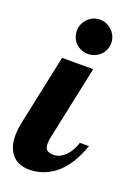

<svg xmlns="http://www.w3.org/2000/svg" viewBox="-147 -771 595 835"><g transform="rotate(20 150.5 -353.5)"><path d="M247.1 -632.8Q247.1 -616.2 240.7 -601.8Q234.4 -587.4 223.4 -576.9Q212.4 -566.4 198 -560.3Q183.6 -554.2 167 -554.2Q150.4 -554.2 136 -560.3Q121.6 -566.4 110.8 -576.9Q100.1 -587.4 94 -601.8Q87.9 -616.2 87.9 -632.8Q87.9 -649.4 94 -663.8Q100.1 -678.2 110.8 -689.2Q121.6 -700.2 136 -706.5Q150.4 -712.9 167 -712.9Q183.6 -712.9 198 -706.5Q212.4 -700.2 223.4 -689.2Q234.4 -678.2 240.7 -663.8Q247.1 -649.4 247.1 -632.8ZM309.1 -179.2Q294.9 -138.7 277.6 -108.9Q260.3 -79.1 241.5 -58.6Q222.7 -38.1 202.9 -25.4Q183.1 -12.7 164.6 -5.9Q146 1 129.2 3.4Q112.3 5.9 99.1 5.9Q76.7 5.9 57.1 -1Q37.6 -7.8 23.2 -22.5Q8.8 -37.1 0.5 -59.6Q-7.8 -82 -7.8 -113.8Q-7.8 -127.4 -5.9 -143.8Q-3.9 -160.2 0 -179.2L67.9 -500H211.9L140.1 -160.2Q137.7 -151.9 137 -143.8Q136.2 -135.7 136.2 -127.9Q136.2 -106.9 146 -98.9Q155.8 -90.8 176.8 -90.8Q191.4 -90.8 205.3 -97.4Q219.2 -104 231 -115.7Q242.7 -127.4 252 -143.8Q261.2 -160.2 267.1 -179.2Z"/></g></svg>

Font: Lobster
Style: Regular
Weight: 400
Designer: Pablo Impallari
Foundry: Pablo Impallari
Version: Version 1.007; ttfautohint (v1.1) -l 8 -r 50 -G 50 -x 14 -D 